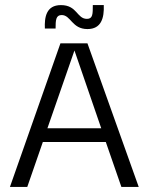

<svg xmlns="http://www.w3.org/2000/svg" viewBox="-20 -733 581 753"><path d="M87 0 148 -176H395L456 0H524L323 -563H217L19 0ZM377 -230H166L272 -535ZM323 -619C377 -619 389 -662 387 -713H344C344 -678 344 -659 321 -659C281 -659 283 -713 219 -713C161 -713 154 -665 156 -621H198C198 -654 199 -674 222 -674C258 -674 262 -619 323 -619Z"/></svg>

Font: OSH Darker Grotesque Medium
Style: Regular
Weight: 500
Designer: Gabriel Lam
Foundry: TypeRant
Version: Version 1.000;Glyphs 3.1.1 (3148)